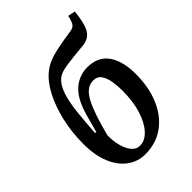

<svg xmlns="http://www.w3.org/2000/svg" viewBox="-229 -878 995 995"><g transform="rotate(-45 268.5 -381.0)"><path d="M236 14Q182 14 139 -17Q96 -48 71 -107.5Q46 -167 46 -251Q46 -337 64 -414Q82 -491 113 -550.5Q144 -610 185 -643Q207 -661 233.5 -672.5Q260 -684 302 -693Q344 -702 412 -712Q433 -715 443 -728.5Q453 -742 460 -776L500 -768Q492 -686 471.5 -652.5Q451 -619 408 -614Q321 -606 274.5 -599Q228 -592 209 -576Q179 -552 163.5 -504.5Q148 -457 141 -391.5Q134 -326 129 -249L137 -247L164 -346Q190 -438 235.5 -478Q281 -518 341 -518Q419 -518 457 -464Q495 -410 495 -316Q495 -217 462.5 -142.5Q430 -68 372 -27Q314 14 236 14ZM314 -448Q264 -448 231 -385Q198 -322 166 -194Q165 -156 174 -120Q183 -84 201.5 -60.5Q220 -37 248 -37Q285 -37 316.5 -71.5Q348 -106 366.5 -166Q385 -226 385 -304Q385 -339 379.5 -372Q374 -405 359 -426.5Q344 -448 314 -448Z"/></g></svg>

Font: Literata 36pt Medium
Style: Italic
Weight: 500
Italic angle: -2°
Designer: Latin by Veronika Burian and Jose Scaglione. Greek by Irene Vlachou. Cyrillic by Vera Evstafieva
Foundry: TypeTogether
Version: Version 3.002